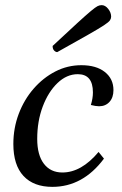

<svg xmlns="http://www.w3.org/2000/svg" viewBox="-20 -716 477 748"><path d="M184 12Q111 12 71.5 -30.5Q32 -73 32 -155Q32 -217 53 -272.5Q74 -328 111 -370.5Q148 -413 195.5 -437.5Q243 -462 297 -462Q355 -462 388.5 -435.5Q422 -409 422 -365Q422 -336 406.5 -319Q391 -302 366 -302Q353 -302 334 -307Q342 -333 342 -356Q342 -427 283 -427Q240 -427 204 -392.5Q168 -358 146.5 -301Q125 -244 125 -175Q125 -112 151 -78Q177 -44 223 -44Q297 -44 364 -124L385 -98Q303 12 184 12ZM203 -513Q197 -513 191 -519Q185 -525 185 -537Q246 -594 281 -626Q316 -658 334 -673Q352 -688 360 -692Q368 -696 376 -696Q390 -696 401.5 -681.5Q413 -667 413 -651Q413 -644 408.5 -637Q404 -630 385 -617.5Q366 -605 323 -580.5Q280 -556 203 -513Z"/></svg>

Font: Petrona Medium
Style: Italic
Weight: 500
Italic angle: -9°
Designer: Ringo R. Seeber
Foundry: Ringo R. Seeber
Version: Version 2.001; ttfautohint (v1.8.3)